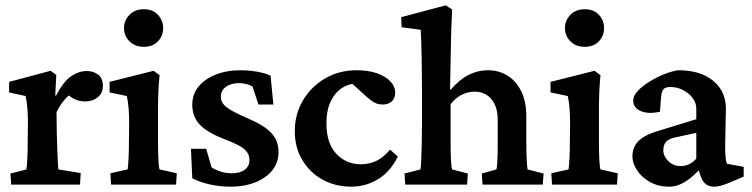

<svg xmlns="http://www.w3.org/2000/svg" viewBox="-20 -700 2851 728"><path d="M22.5 0 19.5 -42 80.1 -57.6Q81.1 -61.5 82 -74.2Q83 -86.9 84 -107.9Q85 -128.9 85 -157.2L85.9 -231.4Q85.9 -261.7 84 -287.6Q82 -313.5 77.1 -335.9L14.6 -349.6V-389.6L171.9 -431.6L193.4 -416L189.5 -337.9L192.4 -336.9Q220.7 -391.6 250 -411.1Q279.3 -430.7 308.6 -430.7Q334 -430.7 352.1 -417Q370.1 -403.3 370.1 -375Q370.1 -346.7 350.6 -331.1Q331.1 -315.4 303.7 -315.4Q282.2 -315.4 264.6 -323.2Q247.1 -331.1 227.5 -349.6L251 -346.7Q235.4 -335 220.7 -316.9Q206.1 -298.8 194.3 -274.4L195.3 -193.4Q196.3 -161.1 197.3 -133.3Q198.2 -105.5 199.2 -85.4Q200.2 -65.4 201.2 -57.6L286.1 -43.9L283.2 0Z M401.4 0 398.4 -43 463.9 -57.6Q464.8 -61.5 465.8 -74.2Q466.8 -86.9 467.8 -107.9Q468.8 -128.9 468.8 -157.2L469.7 -231.4Q469.7 -261.7 467.8 -287.6Q465.8 -313.5 460.9 -335.9L395.5 -349.6V-389.6L562.5 -431.6L585 -415Q582 -384.8 580.6 -354Q579.1 -323.2 579.1 -283.2V-160.2Q579.1 -124 580.6 -94.7Q582 -65.4 585 -57.6L650.4 -43L647.5 0ZM525.4 -522.5Q491.2 -522.5 470.7 -543.5Q450.2 -564.5 450.2 -593.8Q450.2 -622.1 470.7 -643.6Q491.2 -665 525.4 -665Q559.6 -665 579.1 -643.6Q598.6 -622.1 598.6 -593.8Q598.6 -564.5 579.1 -543.5Q559.6 -522.5 525.4 -522.5Z M852.5 7.8Q813.5 7.8 774.4 -1Q735.4 -9.8 709 -24.4L704.1 -135.7H761.7L782.2 -65.4Q817.4 -43 859.4 -43Q890.6 -43 908.2 -56.6Q925.8 -70.3 925.8 -92.8Q925.8 -116.2 908.2 -132.8Q890.6 -149.4 836.9 -169.9Q765.6 -197.3 737.3 -227.5Q709 -257.8 709 -303.7Q709 -341.8 732.4 -371.1Q755.9 -400.4 797.4 -417Q838.9 -433.6 893.6 -433.6Q923.8 -433.6 954.6 -428.2Q985.4 -422.9 1005.9 -413.1L1016.6 -303.7H960L937.5 -372.1Q927.7 -377.9 914.1 -381.3Q900.4 -384.8 886.7 -384.8Q855.5 -384.8 836.4 -370.6Q817.4 -356.4 817.4 -334Q817.4 -309.6 839.4 -293Q861.3 -276.4 918 -252Q982.4 -224.6 1009.3 -195.3Q1036.1 -166 1036.1 -123Q1036.1 -64.5 984.9 -28.3Q933.6 7.8 852.5 7.8Z M1311.5 7.8Q1252 7.8 1203.6 -18.6Q1155.3 -44.9 1126.5 -92.8Q1097.7 -140.6 1097.7 -203.1Q1097.7 -265.6 1127.9 -317.9Q1158.2 -370.1 1211.4 -401.9Q1264.6 -433.6 1333 -433.6Q1376 -433.6 1408.7 -422.4Q1441.4 -411.1 1460 -391.6Q1478.5 -372.1 1478.5 -348.6Q1478.5 -327.1 1465.3 -315.4Q1452.1 -303.7 1431.6 -303.7Q1414.1 -303.7 1400.9 -310.5Q1387.7 -317.4 1370.1 -333L1305.7 -391.6L1350.6 -380.9Q1318.4 -387.7 1287.6 -372.6Q1256.8 -357.4 1237.3 -322.3Q1217.8 -287.1 1217.8 -232.4Q1217.8 -156.2 1255.4 -116.7Q1293 -77.1 1348.6 -77.1Q1379.9 -77.1 1406.7 -89.8Q1433.6 -102.5 1459 -132.8L1488.3 -106.4Q1460.9 -49.8 1414.1 -21Q1367.2 7.8 1311.5 7.8Z M1516.6 0 1513.7 -42 1574.2 -57.6Q1576.2 -66.4 1577.1 -91.8Q1578.1 -117.2 1579.1 -153.8Q1580.1 -190.4 1580.1 -230.5V-352.5Q1580.1 -385.7 1579.6 -420.9Q1579.1 -456.1 1578.6 -488.8Q1578.1 -521.5 1577.1 -547.4Q1576.2 -573.2 1575.2 -586.9L1502.9 -596.7L1501 -634.8L1669.9 -679.7L1694.3 -664.1Q1693.4 -633.8 1691.9 -605Q1690.4 -576.2 1689.9 -542Q1689.5 -507.8 1688.5 -464.4Q1687.5 -420.9 1686.5 -361.3L1689.5 -360.4Q1720.7 -397.5 1755.9 -415.5Q1791 -433.6 1831.1 -433.6Q1871.1 -433.6 1903.8 -413.6Q1936.5 -393.6 1956.1 -354.5Q1975.6 -315.4 1975.6 -258.8V-157.2Q1975.6 -124 1977.1 -95.2Q1978.5 -66.4 1980.5 -57.6L2041 -42L2038.1 0H1809.6L1806.6 -42L1862.3 -57.6Q1864.3 -65.4 1865.2 -80.1Q1866.2 -94.7 1866.7 -114.3Q1867.2 -133.8 1867.2 -154.3V-244.1Q1867.2 -282.2 1855 -306.2Q1842.8 -330.1 1823.2 -341.3Q1803.7 -352.5 1780.3 -352.5Q1753.9 -352.5 1730 -340.3Q1706.1 -328.1 1688.5 -304.7V-160.2Q1688.5 -121.1 1689.9 -93.3Q1691.4 -65.4 1694.3 -57.6L1753.9 -42L1751 0Z M2073.2 0 2070.3 -43 2135.7 -57.6Q2136.7 -61.5 2137.7 -74.2Q2138.7 -86.9 2139.6 -107.9Q2140.6 -128.9 2140.6 -157.2L2141.6 -231.4Q2141.6 -261.7 2139.6 -287.6Q2137.7 -313.5 2132.8 -335.9L2067.4 -349.6V-389.6L2234.4 -431.6L2256.8 -415Q2253.9 -384.8 2252.4 -354Q2251 -323.2 2251 -283.2V-160.2Q2251 -124 2252.4 -94.7Q2253.9 -65.4 2256.8 -57.6L2322.3 -43L2319.3 0ZM2197.3 -522.5Q2163.1 -522.5 2142.6 -543.5Q2122.1 -564.5 2122.1 -593.8Q2122.1 -622.1 2142.6 -643.6Q2163.1 -665 2197.3 -665Q2231.4 -665 2251 -643.6Q2270.5 -622.1 2270.5 -593.8Q2270.5 -564.5 2251 -543.5Q2231.4 -522.5 2197.3 -522.5Z M2518.6 7.8Q2474.6 7.8 2442.9 -10.7Q2411.1 -29.3 2394.5 -55.7Q2377.9 -82 2377.9 -106.4Q2377.9 -140.6 2399.4 -163.6Q2420.9 -186.5 2467.8 -201.2L2620.1 -248V-288.1Q2620.1 -309.6 2606.4 -328.1Q2592.8 -346.7 2570.3 -358.4Q2547.9 -370.1 2521.5 -370.1Q2502.9 -370.1 2495.6 -361.8Q2488.3 -353.5 2486.3 -329.1L2482.4 -276.4Q2438.5 -266.6 2409.7 -278.8Q2380.9 -291 2380.9 -319.3Q2380.9 -336.9 2398.4 -355.5Q2416 -374 2442.9 -390.6Q2469.7 -407.2 2499 -418.9Q2528.3 -430.7 2552.7 -433.6Q2634.8 -433.6 2683.1 -394.5Q2731.4 -355.5 2732.4 -290L2729.5 -145.5Q2729.5 -121.1 2731 -105Q2732.4 -88.9 2736.3 -79.1L2799.8 -67.4V-30.3L2742.2 -5.9Q2725.6 1 2711.9 4.4Q2698.2 7.8 2686.5 7.8Q2651.4 7.8 2637.7 -29.3L2623 -72.3L2641.6 -68.4Q2611.3 -32.2 2580.1 -12.2Q2548.8 7.8 2518.6 7.8ZM2560.5 -70.3Q2577.1 -70.3 2592.3 -77.1Q2607.4 -84 2620.1 -98.6V-196.3L2539.1 -178.7Q2515.6 -173.8 2505.4 -162.1Q2495.1 -150.4 2495.1 -130.9Q2495.1 -107.4 2514.2 -88.9Q2533.2 -70.3 2560.5 -70.3Z"/></svg>

Font: Crimson Pro SemiBold
Style: Regular
Weight: 600
Designer: Jacques Le Bailly
Foundry: Baron von Fonthausen
Version: Version 1.003